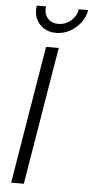

<svg xmlns="http://www.w3.org/2000/svg" viewBox="-62 -975 486 1010"><g transform="rotate(5 181.0 -469.5)"><path d="M224.6 -727.5 104 0H37.1L157.7 -727.5ZM203.6 -805.2Q165.5 -805.2 137.7 -823.2Q109.9 -841.3 96.9 -871.6Q84 -901.9 90.3 -939.5H139.6Q133.3 -901.9 154.1 -877.7Q174.8 -853.5 211.4 -853.5Q236.3 -853.5 257.6 -864.7Q278.8 -876 293.5 -895.3Q308.1 -914.6 312 -939.5H361.8Q355.5 -902.3 332.3 -871.8Q309.1 -841.3 275.4 -823.2Q241.7 -805.2 203.6 -805.2Z"/></g></svg>

Font: Inter 28pt Light
Style: Italic
Weight: 300
Italic angle: -9.3988°
Designer: Rasmus Andersson
Foundry: rsms
Version: Version 4.001;git-66647c0bb